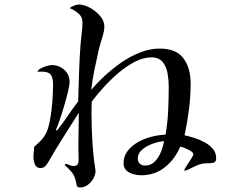

<svg xmlns="http://www.w3.org/2000/svg" viewBox="-20 -797 1040 850"><path d="M706 -172Q687 -171 659.5 -162Q632 -153 611 -136Q590 -119 590 -95Q590 -81 599 -72.5Q608 -64 622 -64Q648 -64 665.5 -82Q683 -100 693 -125.5Q703 -151 706 -172ZM937 -97Q937 -78 923 -76Q909 -74 895 -74Q874 -74 855 -66Q836 -58 821 -50Q806 -42 797 -41Q796 -41 796 -43Q796 -48 806 -63Q816 -78 826 -93.5Q836 -109 836 -114Q836 -121 824 -128.5Q812 -136 798 -141.5Q784 -147 778 -148Q755 -93 710.5 -57Q666 -21 604 -21Q588 -21 570 -26Q552 -31 539.5 -42.5Q527 -54 527 -74Q527 -106 545.5 -129.5Q564 -153 593 -169Q622 -185 654 -192.5Q686 -200 713 -201Q722 -254 724.5 -307.5Q727 -361 727 -415Q727 -441 722 -471Q717 -501 700.5 -522Q684 -543 650 -543Q614 -543 576 -523Q538 -503 502 -472Q466 -441 436 -407.5Q406 -374 386 -347Q386 -334 385.5 -321Q385 -308 385 -294Q385 -236 389 -170.5Q393 -105 402 -48Q402 -46 402.5 -44Q403 -42 403 -40Q403 -24 393.5 -7Q384 10 368.5 21.5Q353 33 335 33Q322 33 320 25Q318 17 316 7Q311 -18 299 -33Q287 -48 269 -64Q267 -64 267 -67Q267 -71 270 -71Q279 -71 287.5 -66.5Q296 -62 306 -62Q319 -62 323.5 -69.5Q328 -77 328 -88Q328 -103 327.5 -117.5Q327 -132 327 -147Q327 -185 328 -222.5Q329 -260 329 -298Q295 -244 260.5 -190Q226 -136 194 -80Q189 -70 180.5 -61.5Q172 -53 159 -53Q141 -53 134.5 -69.5Q128 -86 128 -100Q128 -112 129.5 -123.5Q131 -135 131 -147Q148 -161 162.5 -176.5Q177 -192 186 -212Q194 -229 199.5 -256Q205 -283 208.5 -314Q212 -345 213.5 -374Q215 -403 215 -422Q215 -460 199.5 -471.5Q184 -483 146 -479Q149 -488 161 -494.5Q173 -501 187.5 -505Q202 -509 210 -509Q241 -509 264.5 -488Q288 -467 288 -435Q288 -420 281 -391Q274 -362 264 -328Q254 -294 244 -265Q234 -236 227 -221L233 -220Q258 -251 280 -284Q302 -317 326 -348Q328 -412 330 -476.5Q332 -541 337 -605Q339 -629 342 -652.5Q345 -676 345 -700Q345 -723 326 -738.5Q307 -754 288 -761Q296 -767 307.5 -772Q319 -777 329 -777Q352 -777 378.5 -762.5Q405 -748 423.5 -726Q442 -704 442 -679Q442 -660 432.5 -630Q423 -600 418 -580Q408 -535 398.5 -490Q389 -445 384 -399Q410 -430 444.5 -462Q479 -494 519 -521.5Q559 -549 602 -565.5Q645 -582 687 -582Q760 -582 792 -539Q824 -496 824 -428Q824 -370 816.5 -312Q809 -254 797 -198Q816 -194 840 -186.5Q864 -179 886 -167Q908 -155 922.5 -138Q937 -121 937 -97Z"/></svg>

Font: Kaisei HarunoUmi
Style: Regular
Weight: 400
Designer: Font-Kai, 金井和夫
Foundry: KAZUO KANAI
Version: Version 5.003